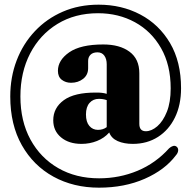

<svg xmlns="http://www.w3.org/2000/svg" viewBox="-20 -700 842 842"><path d="M619.5 -124.5Q644.5 -124.5 669.8 -146.2Q695 -168 711.8 -209.8Q728.5 -251.5 728.5 -312.5Q728.5 -415 686.2 -489Q644 -563 571.8 -602.5Q499.5 -642 410 -642Q308.5 -642 231.8 -595Q155 -548 112.2 -465.5Q69.5 -383 69.5 -277Q69.5 -169 113.5 -88.2Q157.5 -7.5 235.2 37.2Q313 82 414.5 82Q504 82 583.5 48.8Q663 15.5 721.5 -49.5Q729.5 -57 739 -59.8Q748.5 -62.5 756 -55.5Q762.5 -49 761.2 -38.8Q760 -28.5 751.5 -19Q703.5 45 614.8 84Q526 123 414 123Q302.5 123 214.5 74.8Q126.5 26.5 75.8 -63.2Q25 -153 25 -277Q25 -361.5 53 -434.8Q81 -508 132.8 -563Q184.5 -618 255.5 -648.8Q326.5 -679.5 412.5 -679.5Q513.5 -679.5 595.5 -636.2Q677.5 -593 725.8 -511Q774 -429 774 -313Q774 -239.5 747.2 -184.8Q720.5 -130 672.8 -99.5Q625 -69 562.5 -69Q524 -69 496.2 -81.2Q468.5 -93.5 459 -119Q437.5 -94.5 405.5 -81.8Q373.5 -69 337.5 -69Q282 -69 247.8 -97.5Q213.5 -126 213.5 -172.5Q213.5 -227 260 -260.8Q306.5 -294.5 401 -294Q429 -294.5 448 -288.5V-418Q448 -441.5 437.5 -456Q427 -470.5 407.5 -470.5Q387.5 -470.5 377 -460Q366.5 -449.5 366.5 -433V-401Q366.5 -371.5 344.5 -354.2Q322.5 -337 291.5 -337Q268 -337 251 -350Q234 -363 234 -389.5Q234 -436 283.5 -470.5Q333 -505 433 -505Q505 -505 548 -473.2Q591 -441.5 591 -379V-157Q591 -124.5 619.5 -124.5ZM357 -198Q357 -165 371.8 -147.8Q386.5 -130.5 409.5 -130.5Q432 -130.5 448 -142.5V-261Q432 -266.5 413.5 -266.5Q388.5 -266.5 372.8 -248.8Q357 -231 357 -198Z"/></svg>

Font: Fraunces 144pt Soft
Style: Bold
Weight: 700
Version: Version 1.000;[0bf87f6ff]